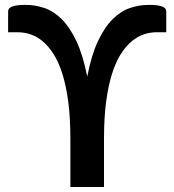

<svg xmlns="http://www.w3.org/2000/svg" viewBox="-20 -748 697 768"><path d="M12.5 -703Q12.5 -715.5 29 -722Q45.5 -728.5 81.5 -728.5Q120.5 -728.5 157.5 -716Q194.5 -703.5 227 -671.2Q259.5 -639 285.8 -583.2Q312 -527.5 329 -441.5Q345.5 -527.5 371.8 -583.2Q398 -639 430.5 -671.2Q463 -703.5 500 -716Q537 -728.5 576 -728.5Q612 -728.5 628.5 -722Q645 -715.5 645 -703V-619H606.5Q581 -619 555.8 -610.8Q530.5 -602.5 507 -583Q483.5 -563.5 463.2 -531.8Q443 -500 428 -452.5Q413 -405 404.5 -341Q396 -277 396 -193V0H261.5V-193Q261.5 -277 253 -341Q244.5 -405 229.5 -452.5Q214.5 -500 194.2 -531.8Q174 -563.5 150.5 -583Q127 -602.5 101.5 -610.8Q76 -619 51 -619H12.5Z"/></svg>

Font: Lato
Style: Bold
Weight: 700
Designer: Lukasz Dziedzic with Adam Twardoch and Botio Nikoltchev
Foundry: tyPoland Lukasz Dziedzic
Version: Version 2.010; 2014-09-01; http://www.latofonts.com/; ttfaut